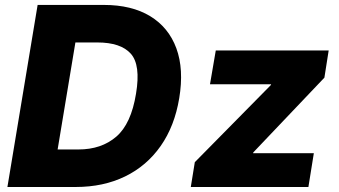

<svg xmlns="http://www.w3.org/2000/svg" viewBox="-20 -747 1355 767"><path d="M282.3 0H9.6L130.3 -727.3H394.9Q506 -727.3 579.9 -682.4Q653.8 -637.4 684.5 -554Q715.2 -470.5 696 -354.8Q677.6 -243.3 621.8 -163.7Q566.1 -84.2 479.6 -42.1Q393.1 0 282.3 0ZM210.2 -149.9H293.3Q384.9 -149.9 444.4 -201Q503.9 -252.1 523.4 -372.9Q542.6 -487.6 502.5 -532.5Q462.4 -577.4 368.6 -577.4H281.2ZM742.2 0 758.2 -99.1 1061.8 -407 1063.2 -410.5H818.9L842 -545.5H1293L1275.9 -436.8L992.2 -138.5L990.8 -134.9H1233.7L1212 0Z"/></svg>

Font: Inter UI Extra Bold
Style: Italic
Weight: 800
Italic angle: 9.39999°
Designer: Rasmus Andersson
Foundry: rsms
Version: 3.2;8d6f07862